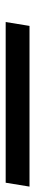

<svg xmlns="http://www.w3.org/2000/svg" viewBox="230 -304 126 693"><g transform="rotate(-90 293.5 43.0)"><path d="M-33 86 -19 0H561L547 86Z"/></g></svg>

Font: Nunito Sans 10pt Expanded
Style: Bold Italic
Weight: 700
Width: 7
Italic angle: -9°
Designer: Vernon Adams
Foundry: Vernon Adams
Version: Version 3.101;gftools[0.9.27]